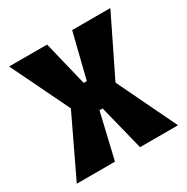

<svg xmlns="http://www.w3.org/2000/svg" viewBox="-128 -638 729 749"><g transform="rotate(-30 237.0 -264.0)"><path d="M9 0 136 -266 9 -528H180L229 -327H243L293 -528H465L337 -266L465 0H294L243 -204H229L181 0Z"/></g></svg>

Font: Bricolage Grotesque 12pt Condensed ExtraBold
Style: Regular
Weight: 800
Width: 3
Designer: Mathieu Triay
Foundry: Atelier Triay
Version: Version 1.001; ttfautohint (v1.8.4.7-5d5b);gftools[0.9.33.de